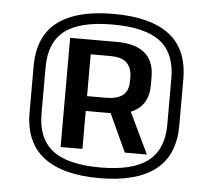

<svg xmlns="http://www.w3.org/2000/svg" viewBox="-48 -898 816 736"><g transform="rotate(5 360.0 -530.0)"><path d="M360 -214Q218 -214 145 -270.5Q72 -327 72 -441V-619Q72 -735 145 -790.5Q218 -846 360 -846Q502 -846 575 -790.5Q648 -735 648 -619V-441Q648 -327 575 -270.5Q502 -214 360 -214ZM374 -483H456L534 -320H449ZM360 -255Q485 -255 543.5 -300.5Q602 -346 602 -441V-619Q602 -715 544 -760Q486 -805 360 -805Q234 -805 176 -760Q118 -715 118 -619V-441Q118 -346 176 -300.5Q234 -255 360 -255ZM202 -740H383Q453 -740 489.5 -709.5Q526 -679 526 -617V-586Q526 -527 489.5 -496.5Q453 -466 383 -466H282V-523H359Q401 -523 423 -540Q445 -557 445 -595V-610Q445 -643 426.5 -663.5Q408 -684 359 -684H267L286 -703V-320H202Z"/></g></svg>

Font: Pathway Extreme 72pt
Style: Bold
Weight: 700
Designer: Eduardo Rodriguez Tunni
Foundry: Eduardo Rodriguez Tunni
Version: Version 1.001;gftools[0.9.26]